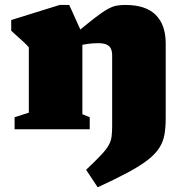

<svg xmlns="http://www.w3.org/2000/svg" viewBox="-20 -536 769 796"><path d="M321.5 -395V-62.5L352 -50V0H40.5V-50L99.5 -69V-340Q90 -351 73.2 -366.2Q56.5 -381.5 26.5 -408.5V-453L227.5 -515.5H267ZM445 -14V-306.5Q445 -323.5 439.5 -334.8Q434 -346 421.2 -351.5Q408.5 -357 385.5 -357Q365.5 -357 343.5 -354Q321.5 -351 300 -345L287 -392Q339.5 -436 372.2 -461.2Q405 -486.5 425.8 -498Q446.5 -509.5 463 -512.5Q479.5 -515.5 499.5 -515.5Q584.5 -515.5 625.8 -474Q667 -432.5 667 -356V-47.5Q667 -8 661.8 22Q656.5 52 640.5 77Q624.5 102 593.8 126.2Q563 150.5 512 178Q461 205.5 385 240.5L337 168Q376 131 398 107.8Q420 84.5 430 67Q440 49.5 442.5 31Q445 12.5 445 -14Z"/></svg>

Font: Newsreader 9pt ExtraBold
Style: Regular
Weight: 800
Designer: Hugues Gentile
Foundry: Production Type
Version: Version 1.003